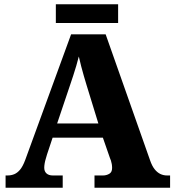

<svg xmlns="http://www.w3.org/2000/svg" viewBox="-20 -874 812 894"><path d="M6 0V-57H15Q32 -57 46.5 -63Q61 -69 73.5 -84Q86 -99 97 -128L311 -714H472L679 -127Q688 -101 700 -86Q712 -71 726.5 -64Q741 -57 758 -57H772V0H420V-57H460Q475 -57 488.5 -64.5Q502 -72 502 -92Q502 -101 500.5 -110Q499 -119 496.5 -126.5Q494 -134 492 -138L459 -233H225L199 -155Q197 -147 193.5 -136Q190 -125 188 -113.5Q186 -102 186 -93Q186 -76 196.5 -66.5Q207 -57 226 -57H272V0ZM246 -299H438L383 -478Q377 -498 370.5 -520Q364 -542 358 -565.5Q352 -589 347 -611Q342 -590 335 -567Q328 -544 321 -522Q314 -500 307 -480ZM240 -767V-854H530V-767Z"/></svg>

Font: Noto Serif Armenian ExtraBold
Style: Regular
Weight: 800
Version: Version 2.007